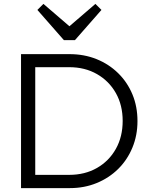

<svg xmlns="http://www.w3.org/2000/svg" viewBox="-20 -966 779 986"><path d="M133 0V-68H335Q416 -68 478 -103.5Q540 -139 575 -201.5Q610 -264 610 -345Q610 -426 575 -488Q540 -550 478 -585.5Q416 -621 335 -621H135V-688H337Q412 -688 475.5 -662.5Q539 -637 586.5 -590.5Q634 -544 660 -481.5Q686 -419 686 -344Q686 -271 660 -208Q634 -145 587 -98.5Q540 -52 476.5 -26Q413 0 339 0ZM88 0V-688H161V0ZM470 -946 501 -915 365 -760H308L172 -915L203 -946L360 -811H313Z"/></svg>

Font: Outfit Thin Light
Style: Regular
Weight: 300
Version: Version 1.100;gftools[0.9.27]